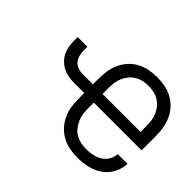

<svg xmlns="http://www.w3.org/2000/svg" viewBox="-120 -714 907 907"><g transform="rotate(45 333.5 -260.0)"><path d="M476 8Q450 8 424 3Q398 -2 374.5 -14.5Q351 -27 333 -46.5Q315 -66 303.5 -90Q292 -114 288 -140Q284 -166 284 -192V-231H214Q195 -231 176.5 -234.5Q158 -238 141.5 -246.5Q125 -255 111.5 -268.5Q98 -282 90 -298.5Q82 -315 78.5 -333.5Q75 -352 75 -371V-396H140V-371Q140 -355 144 -339.5Q148 -324 158 -312Q168 -300 183 -294.5Q198 -289 214 -289H284V-328Q284 -354 288 -380Q292 -406 303 -430Q314 -454 332 -473.5Q350 -493 373.5 -505.5Q397 -518 423 -523Q449 -528 475 -528Q501 -528 527.5 -523Q554 -518 577 -505.5Q600 -493 618 -473.5Q636 -454 647 -430Q658 -406 662.5 -380Q667 -354 667 -328V-231H348V-192Q348 -174 350.5 -156Q353 -138 360.5 -121.5Q368 -105 379.5 -90.5Q391 -76 406.5 -67Q422 -58 440 -54Q458 -50 476 -50Q497 -50 518.5 -54Q540 -58 558 -69Q576 -80 587.5 -98.5Q599 -117 600 -139H665Q664 -116 656.5 -95Q649 -74 635.5 -56Q622 -38 603.5 -25.5Q585 -13 564 -5.5Q543 2 521 5Q499 8 476 8ZM348 -289H602V-328Q602 -346 599.5 -364Q597 -382 590 -398.5Q583 -415 571.5 -429Q560 -443 544.5 -452.5Q529 -462 511 -466Q493 -470 475 -470Q457 -470 439 -466Q421 -462 405.5 -452.5Q390 -443 378.5 -429Q367 -415 360 -398.5Q353 -382 350.5 -364Q348 -346 348 -328Z"/></g></svg>

Font: Iosevka Aile Light
Style: Regular
Weight: 300
Designer: Belleve Invis
Foundry: Belleve Invis
Version: Version 27.3.5; ttfautohint (v1.8.4)